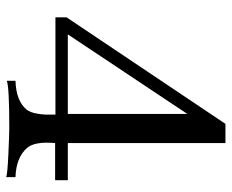

<svg xmlns="http://www.w3.org/2000/svg" viewBox="-84 -663 748 620"><g transform="rotate(90 290.0 -353.0)"><path d="M562 -157H442Q436 -91 458 -66Q489 -31 552 -29V1Q543 -3 478.5 -6Q414 -9 391 -9Q262 -9 241 -1V-29Q306 -31 334 -65Q343 -76 347 -99Q351 -122 350 -140V-158H36V-194L380 -707H442V-198H562ZM348 -198V-584L91 -198Z"/></g></svg>

Font: GFS Artemisia
Style: Regular
Weight: 400
Designer: Takis Katsoulidis and George D. Matthiopoulos
Foundry: Takis Katsoulidis and George D. Matthiopoulos
Version: Version 1.0